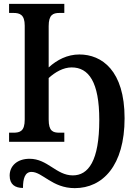

<svg xmlns="http://www.w3.org/2000/svg" viewBox="-20 -734 709 994"><path d="M99 239C99 191 109 156 143 156C200 156 250 240 367 240C512 240 625 123 625 -122C625 -369 507 -452 391 -452C328 -452 275 -424 232 -385V-599C232 -657 254 -667 288 -667H313V-714H27V-667H49C83 -667 108 -658 108 -601V-115C108 -55 84 -47 49 -47H27V0H313V-47H288C254 -47 232 -55 232 -115V-330C266 -361 308 -385 351 -385C439 -385 494 -310 494 -113C494 100 437 174 357 174C271 174 227 88 133 88C69 88 30 125 30 175C30 221 58 239 99 239Z"/></svg>

Font: Noto Serif Condensed Semi
Style: Regular
Weight: 600
Width: 3
Designer: Monotype Design Team
Foundry: Monotype Imaging Inc.
Version: Version 1.002